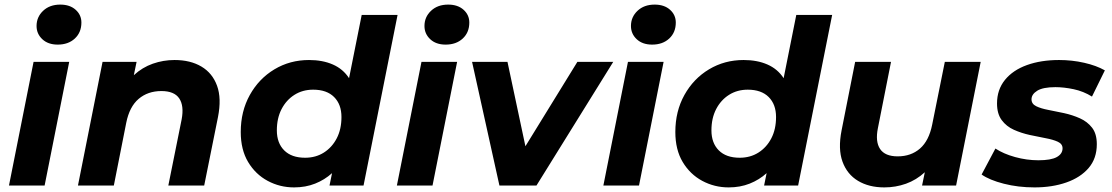

<svg xmlns="http://www.w3.org/2000/svg" viewBox="-20 -807 4835 835"><path d="M19 0 126 -538H281L174 0ZM231 -613Q189 -613 164 -636.5Q139 -660 139 -694Q139 -733 167.5 -760Q196 -787 242 -787Q284 -787 309 -764.5Q334 -742 334 -709Q334 -666 305.5 -639.5Q277 -613 231 -613Z M739 -546Q808 -546 856 -517.5Q904 -489 924 -434Q944 -379 928 -298L868 0H712L770 -288Q781 -347 759.5 -379Q738 -411 682 -411Q623 -411 583 -377Q543 -343 529 -273L475 0H319L426 -538H574L562 -480Q599 -514 644.5 -530Q690 -546 739 -546Z M1259 8Q1197 8 1144 -20.5Q1091 -49 1059 -102.5Q1027 -156 1027 -233Q1027 -323 1066.5 -394Q1106 -465 1173.5 -505.5Q1241 -546 1324 -546Q1383 -546 1427.5 -526.5Q1472 -507 1498 -467L1553 -742H1709L1561 0H1413L1424 -54Q1392 -25 1350.5 -8.5Q1309 8 1259 8ZM1307 -121Q1353 -121 1388.5 -143.5Q1424 -166 1444.5 -205.5Q1465 -245 1465 -298Q1465 -353 1433 -385Q1401 -417 1342 -417Q1296 -417 1260.5 -394.5Q1225 -372 1204.5 -332.5Q1184 -293 1184 -240Q1184 -185 1216 -153Q1248 -121 1307 -121Z M1706 0 1813 -538H1968L1861 0ZM1918 -613Q1876 -613 1851 -636.5Q1826 -660 1826 -694Q1826 -733 1854.5 -760Q1883 -787 1929 -787Q1971 -787 1996 -764.5Q2021 -742 2021 -709Q2021 -666 1992.5 -639.5Q1964 -613 1918 -613Z M2152 0 2033 -538H2187L2265 -171L2491 -538H2647L2313 0Z M2604 0 2711 -538H2866L2759 0ZM2816 -613Q2774 -613 2749 -636.5Q2724 -660 2724 -694Q2724 -733 2752.5 -760Q2781 -787 2827 -787Q2869 -787 2894 -764.5Q2919 -742 2919 -709Q2919 -666 2890.5 -639.5Q2862 -613 2816 -613Z M3149 8Q3087 8 3034 -20.5Q2981 -49 2949 -102.5Q2917 -156 2917 -233Q2917 -323 2956.5 -394Q2996 -465 3063.5 -505.5Q3131 -546 3214 -546Q3273 -546 3317.5 -526.5Q3362 -507 3388 -467L3443 -742H3599L3451 0H3303L3314 -54Q3282 -25 3240.5 -8.5Q3199 8 3149 8ZM3197 -121Q3243 -121 3278.5 -143.5Q3314 -166 3334.5 -205.5Q3355 -245 3355 -298Q3355 -353 3323 -385Q3291 -417 3232 -417Q3186 -417 3150.5 -394.5Q3115 -372 3094.5 -332.5Q3074 -293 3074 -240Q3074 -185 3106 -153Q3138 -121 3197 -121Z M3826 8Q3759 8 3711.5 -20.5Q3664 -49 3644 -104Q3624 -159 3640 -240L3699 -538H3855L3798 -250Q3786 -191 3807.5 -159Q3829 -127 3884 -127Q3942 -127 3981 -161Q4020 -195 4034 -265L4089 -538H4245L4138 0H3990L4002 -58Q3965 -24 3920 -8Q3875 8 3826 8Z M4479 8Q4408 8 4345.5 -8Q4283 -24 4249 -48L4309 -161Q4344 -138 4394.5 -124Q4445 -110 4496 -110Q4551 -110 4576 -124Q4601 -138 4601 -162Q4601 -181 4580.5 -190.5Q4560 -200 4527.5 -206Q4495 -212 4458.5 -220Q4422 -228 4389.5 -242.5Q4357 -257 4336.5 -284.5Q4316 -312 4316 -357Q4316 -417 4350.5 -459.5Q4385 -502 4446 -524Q4507 -546 4586 -546Q4642 -546 4695 -534Q4748 -522 4785 -501L4729 -387Q4692 -410 4649.5 -419Q4607 -428 4570 -428Q4516 -428 4491 -412.5Q4466 -397 4466 -375Q4466 -355 4486.5 -345Q4507 -335 4539 -329Q4571 -323 4607.5 -315Q4644 -307 4676.5 -292.5Q4709 -278 4729.5 -251.5Q4750 -225 4750 -180Q4750 -118 4714.5 -76.5Q4679 -35 4617.5 -13.5Q4556 8 4479 8Z"/></svg>

Font: Montserrat
Style: Bold Italic
Weight: 700
Italic angle: -11.3°
Designer: Julieta Ulanovsky
Foundry: Julieta Ulanovsky
Version: Version 9.000; ttfautohint (v1.8.4.7-5d5b)